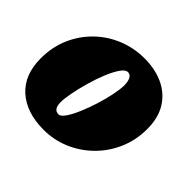

<svg xmlns="http://www.w3.org/2000/svg" viewBox="-136 -685 850 850"><g transform="rotate(45 289.0 -260.0)"><path d="M-2 -205Q-2 -276.5 24 -335.8Q50 -395 95.2 -438.8Q140.5 -482.5 199.2 -506.2Q258 -530 323.5 -530Q390 -530 441.8 -506Q493.5 -482 523.2 -434.8Q553 -387.5 553 -317.5Q553 -246.5 526.5 -186.5Q500 -126.5 454.8 -82.5Q409.5 -38.5 352 -14.2Q294.5 10 231.5 10Q123 10 60.5 -46Q-2 -102 -2 -205ZM197.5 -130Q197.5 -85 229 -85Q242 -85 257.5 -107.5Q273 -130 288.2 -165.8Q303.5 -201.5 316.2 -242Q329 -282.5 336.5 -319.5Q344 -356.5 344.5 -380Q344.5 -405.5 337 -420.2Q329.5 -435 314.5 -435Q299 -435 282.8 -411.2Q266.5 -387.5 251.2 -350Q236 -312.5 224 -270.2Q212 -228 204.8 -190.5Q197.5 -153 197.5 -130Z"/></g></svg>

Font: Besley* Narrow Fatface
Style: Italic
Weight: 900
Width: 4
Italic angle: -13°
Designer: Owen Earl
Foundry: indestructible type*
Version: Version 3.000; ttfautohint (v1.8.3)